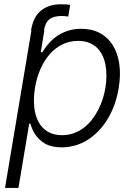

<svg xmlns="http://www.w3.org/2000/svg" viewBox="-20 -690 642 914"><path d="M129.6 -545.5H127.8Q138.1 -609.4 175.2 -639.6Q212.4 -669.7 270.6 -669.7Q284.1 -669.7 295.8 -668.9Q307.5 -668 313.9 -666.2L305 -611.2Q297.9 -612.2 290.1 -613.1Q282.3 -614 275.2 -614Q256 -614 241.5 -610.4Q226.9 -606.9 216.3 -598.9Q205.6 -590.9 199 -577.8Q192.5 -564.6 189.3 -545.5H191.1L174 -441.4H181.5Q197.1 -467 216.3 -487.7Q235.4 -508.5 258.5 -522.9Q281.6 -537.3 308.6 -545.1Q335.6 -552.9 366.8 -552.9Q417.3 -552.9 455.3 -532.7Q493.3 -512.4 516.7 -475.3Q540.1 -438.2 547.8 -386.4Q555.4 -334.5 545.1 -271.3Q531.2 -187.1 492.2 -123.2Q472.7 -91.3 448.7 -66.4Q424.7 -41.5 397 -24.1Q369.3 -6.7 338.2 2.3Q307.2 11.4 273.8 11.4Q224.8 11.4 194.2 -6.4Q179 -15.3 167.6 -26.5Q156.2 -37.6 147.7 -50.2Q139.2 -62.9 133.7 -75.8Q128.2 -88.8 124.6 -101.2H119L67.8 204.5H3.9ZM274.9 -46.5Q305 -46.5 330.8 -55.8Q356.5 -65 378.2 -81.3Q399.9 -97.7 417.1 -119.5Q434.3 -141.3 447.3 -166.4Q460.2 -191.4 468.9 -218.6Q477.6 -245.7 481.9 -272.4Q491.8 -334.5 481.2 -385.7Q475.9 -410.9 465.2 -431.1Q454.5 -451.3 438.4 -465.7Q422.2 -480.1 400.6 -487.7Q378.9 -495.4 351.6 -495.4Q311.8 -495.4 277.7 -478.9Q243.6 -462.4 217.3 -432.7Q191.1 -403.1 172.9 -362.2Q154.8 -321.4 146.7 -272.4Q138.8 -223 142.9 -181.6Q147 -140.3 163 -110.3Q179 -80.3 207 -63.4Q235.1 -46.5 274.9 -46.5Z"/></svg>

Font: Inter P Light
Style: Italic
Weight: 300
Italic angle: 9.39999°
Designer: Rasmus Andersson
Foundry: rsms
Version: Version 3.018;git-588b23468